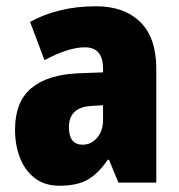

<svg xmlns="http://www.w3.org/2000/svg" viewBox="-20 -583 573 613"><path d="M287 -563Q376 -563 427.5 -513Q479 -463 479 -363V0H358L328 -73H324Q295 -30 261 -10Q227 10 170 10Q123 10 91.5 -14Q60 -38 44 -78.5Q28 -119 28 -169Q28 -258 80 -301.5Q132 -345 231 -349L309 -352V-364Q309 -432 251 -432Q199 -432 122 -391L76 -513Q119 -537 172 -550Q225 -563 287 -563ZM275 -245Q200 -242 200 -177Q200 -121 244 -121Q271 -121 290 -143Q309 -165 309 -200V-247Z"/></svg>

Font: Noto Sans Lao Looped Condensed Black
Style: Regular
Weight: 900
Width: 3
Designer: Mark Frömberg, Ben Mitchell
Foundry: The Fontpad Ltd
Version: Version 1.002; ttfautohint (v1.8.4.7-5d5b)